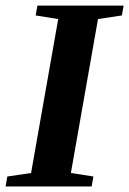

<svg xmlns="http://www.w3.org/2000/svg" viewBox="-30 -675 467 695"><path d="M226.6 -48.8 308.1 -36.1 301.8 0H-9.8L-3.4 -36.1L82.5 -48.8L180.7 -606L99.1 -619.1L105.5 -654.8H417.5L411.1 -619.1L324.7 -606Z"/></svg>

Font: Liberation Serif
Style: Bold Italic
Weight: 700
Italic angle: -16.333°
Designer: Steve Matteson
Foundry: Ascender Corporation
Version: Version 2.1.5